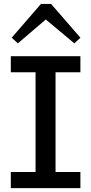

<svg xmlns="http://www.w3.org/2000/svg" viewBox="-20 -978 474 998"><path d="M164.8 -49.3V-639.6H268.7V-49.3ZM36.2 0V-83.8H397.9V0ZM36.2 -602.2V-686H397.9V-602.2ZM72.8 -752.6 40.8 -782 193 -957.7H245.4L398 -782L366.5 -752.6L218.1 -876.7Z"/></svg>

Font: BioRhyme ExtraBold
Style: Regular
Weight: 800
Designer: Aoife Mooney
Foundry: Aoife Mooney Type
Version: Version 1.600;gftools[0.9.33]